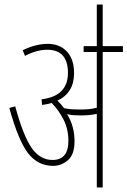

<svg xmlns="http://www.w3.org/2000/svg" viewBox="-20 -825 561 845"><path d="M432 0V-596H521V-622H432V-805H406V-622H348V-596H406V-351Q388 -346 369.5 -344.5Q351 -343 331 -343Q316 -343 297.5 -344Q279 -345 262 -349Q250 -365 233 -382Q306 -417 306 -503Q306 -564 274.5 -598Q243 -632 190 -632Q138 -632 80 -604L90 -579Q141 -606 188 -606Q279 -606 279 -504Q279 -402 163 -388L165 -363Q188 -366 207 -372Q238 -341 259.5 -299Q281 -257 281 -205Q281 -121 211 -121Q156 -121 119 -174.5Q82 -228 47 -357L21 -350Q61 -205 104 -150Q147 -95 214 -95Q250 -95 279 -120Q308 -145 308 -203Q308 -270 275 -323Q288 -319 304 -318Q320 -317 336 -317Q352 -317 370.5 -318.5Q389 -320 406 -324V0Z"/></svg>

Font: Noto Sans Devanagari Extra Condensed Thin
Style: Regular
Weight: 250
Width: 2
Designer: Monotype Design Team
Foundry: Monotype Imaging Inc.
Version: 1.000